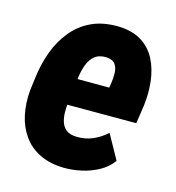

<svg xmlns="http://www.w3.org/2000/svg" viewBox="-87 -615 642 699"><g transform="rotate(15 233.5 -265.0)"><path d="M215.3 9.8Q162.6 8.8 124.3 -10Q85.9 -28.8 62.3 -62Q38.6 -95.2 29.3 -138.2Q20 -181.2 24.4 -231L30.8 -280.8Q37.1 -333 54.4 -379.9Q71.8 -426.8 101.6 -463.1Q131.3 -499.5 174.1 -519.5Q216.8 -539.6 275.4 -538.6Q329.1 -537.1 363.5 -515.1Q397.9 -493.2 416.3 -457Q434.6 -420.9 439.7 -376.2Q444.8 -331.5 439 -285.2L428.7 -215.3H78.1L95.7 -315.4L299.8 -314.9L302.7 -331.1Q305.7 -350.1 305.4 -369.9Q305.2 -389.6 296.1 -403.3Q287.1 -417 262.7 -418.9Q234.9 -419.9 218.5 -406.7Q202.1 -393.6 193.8 -371.8Q185.5 -350.1 181.9 -325.9Q178.2 -301.8 175.8 -280.8L169.9 -230.5Q167.5 -209.5 167.5 -189Q167.5 -168.5 172.9 -151.1Q178.2 -133.8 191.9 -122.8Q205.6 -111.8 231.9 -111.3Q264.2 -110.4 292.2 -122.6Q320.3 -134.8 343.8 -156.2L395 -64Q375 -37.1 345 -20.8Q314.9 -4.4 281 2.9Q247.1 10.3 215.3 9.8Z"/></g></svg>

Font: Roboto Condensed ExtraBold
Style: Italic
Weight: 800
Italic angle: -12°
Designer: Christian Robertson
Foundry: Google
Version: Version 3.008; 2023